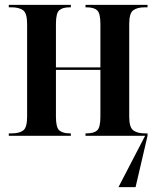

<svg xmlns="http://www.w3.org/2000/svg" viewBox="-20 -556 641 786"><path d="M16 0V-10H28Q59 -10 75 -22Q91 -34 91 -78V-458Q91 -502 74.5 -514Q58 -526 28 -526H16V-536H270V-526H265Q236 -526 222.5 -514Q209 -502 209 -458V-280H391V-458Q391 -502 377.5 -514Q364 -526 335 -526H330V-536H584V-526H572Q542 -526 525.5 -514Q509 -502 509 -458V-78Q509 -35 525.5 -22.5Q542 -10 573 -10H584V0L535 210H465L574 0H330V-10H335Q364 -10 377.5 -22Q391 -34 391 -78V-270H209V-78Q209 -34 223 -22Q237 -10 266 -10H270V0Z"/></svg>

Font: Noto Serif Display Condensed SemiBold
Style: Regular
Weight: 600
Width: 3
Designer: Monotype Design Team
Foundry: Monotype Imaging Inc.
Version: Version 2.009